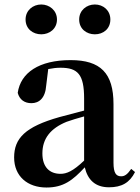

<svg xmlns="http://www.w3.org/2000/svg" viewBox="-20 -820 625 856"><path d="M164 -667C200 -667 234 -691 234 -733C234 -774 200 -800 164 -800C127 -800 94 -774 94 -733C94 -691 127 -667 164 -667ZM403 -667C440 -667 472 -691 472 -733C472 -774 440 -800 403 -800C366 -800 333 -774 333 -733C333 -691 366 -667 403 -667ZM466 15C522 15 558 -5 582 -53L565 -67C547 -41 535 -34 520 -34C498 -34 486 -48 486 -95V-356C486 -494 428 -552 295 -552C154 -552 72 -496 59 -406C67 -376 89 -360 120 -360C154 -360 182 -382 186 -439L195 -512C215 -516 232 -518 250 -518C327 -518 355 -488 355 -381V-327L245 -298C93 -255 43 -204 43 -118C43 -34 103 16 187 16C263 16 304 -16 358 -74C371 -18 405 15 466 15ZM355 -104C306 -57 277 -45 250 -45C201 -45 169 -75 169 -136C169 -203 206 -248 277 -277C297 -284 325 -293 355 -301Z"/></svg>

Font: Noto Serif CJK HK
Style: Bold
Weight: 700
Designer: Ryoko NISHIZUKA 西塚涼子 (kana & ideographs); Frank Grießhammer (Latin, Greek & Cyrillic); Wenlong ZHANG 张文龙 (bopomofo); San
Foundry: Adobe
Version: Version 2.001;hotconv 1.1.0;makeotfexe 2.6.0